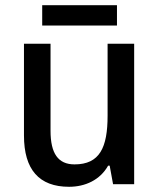

<svg xmlns="http://www.w3.org/2000/svg" viewBox="-20 -707 611 737"><path d="M429 -687H142V-609H429ZM495 -539H393V-263C393 -141 363 -76 266 -76C203 -76 174 -118 174 -205V-539H72V-187C72 -56 130 10 245 10C307 10 364 -16 395 -71H401L414 0H495Z"/></svg>

Font: Noto Sans Myanmar SemiCondensed Medium
Style: Regular
Weight: 500
Width: 4
Designer: Monotype Design Team
Foundry: Monotype Imaging Inc.
Version: Version 2.107